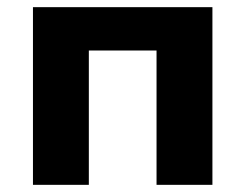

<svg xmlns="http://www.w3.org/2000/svg" viewBox="-20 -516 685 536"><path d="M72 0V-496H573V0H417V-375H228V0Z"/></svg>

Font: Nunito Sans 10pt ExtraBold
Style: Regular
Weight: 800
Designer: Vernon Adams
Foundry: Vernon Adams
Version: Version 3.101;gftools[0.9.27]